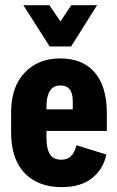

<svg xmlns="http://www.w3.org/2000/svg" viewBox="-20 -728 461 759"><path d="M23.9 -205.1Q23.9 -100.1 76.9 -44.2Q129.9 11.7 224.1 11.7Q299.3 11.7 343.8 -23.7Q388.2 -59.1 400.4 -117.2L282.2 -153.8Q274.4 -123 259.8 -109.9Q245.1 -96.7 221.7 -96.7Q190.9 -96.7 177.2 -118.4Q163.6 -140.1 163.6 -186V-306.2Q163.6 -347.2 177.2 -368.7Q190.9 -390.1 218.8 -390.1Q243.2 -390.1 255.4 -375Q267.6 -359.9 267.6 -327.6V-295.9H108.4V-210.4H402.3V-282.7Q401.9 -386.7 354.2 -441.9Q306.6 -497.1 217.8 -497.1Q130.9 -497.1 77.4 -440.7Q23.9 -384.3 23.9 -283.2ZM176.3 -544.4H261.2L363.8 -707.5H261.7L218.8 -643.1L175.3 -707.5H72.3Z"/></svg>

Font: Roboto Flex
Style: wght 700 wdth 25 opsz 34 GRAD 0.00 slnt 0.00 XTRA 468 XOPQ 96 YOPQ 79 YTLC 514 YTUC 712 YTAS 750 YTDE -203.00 YTFI 738
Weight: 700
Width: 1
Designer: Berlow after Robertson
Foundry: Google
Version: Version 3.100